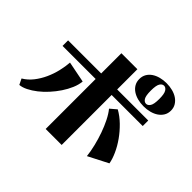

<svg xmlns="http://www.w3.org/2000/svg" viewBox="-175 -1042 1350 1350"><g transform="rotate(45 500.0 -367.5)"><path d="M631 -667Q631 -695 643.5 -716.5Q656 -738 677.5 -752.5Q699 -767 727.5 -774.5Q756 -782 788 -782Q820 -782 848.5 -774.5Q877 -767 898.5 -752.5Q920 -738 933 -716.5Q946 -695 946 -667Q946 -639 933 -617.5Q920 -596 898.5 -581.5Q877 -567 848.5 -559.5Q820 -552 788 -552Q756 -552 727.5 -559.5Q699 -567 677.5 -581.5Q656 -596 643.5 -617.5Q631 -639 631 -667ZM746 -667Q746 -615 758 -596Q770 -577 788 -577Q805 -577 817.5 -596Q830 -615 830 -667Q830 -718 817.5 -737.5Q805 -757 788 -757Q770 -757 758 -737.5Q746 -718 746 -667ZM414 47V-450H85V-505H414V-706H573V-505H882V-450H573V47ZM675 -409Q718 -385 756.5 -347.5Q795 -310 825.5 -267Q856 -224 876 -179.5Q896 -135 902 -99L754 -23Q749 -68 737 -117Q725 -166 708.5 -212.5Q692 -259 671.5 -300Q651 -341 628 -369ZM362 -373Q359 -338 343 -300.5Q327 -263 303 -227Q279 -191 249 -158Q219 -125 187 -100Q155 -75 123 -59Q91 -43 64 -41L43 -84Q82 -107 111 -144Q140 -181 160 -225Q180 -269 191 -315.5Q202 -362 205 -404Z"/></g></svg>

Font: Cafe24 ClassicType
Style: Regular
Weight: 400
Designer: Cafe24 thkim, hmlim, mnelim & 4IR
Foundry: Cafe24
Version: Version 1.000